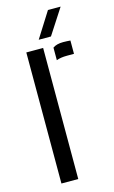

<svg xmlns="http://www.w3.org/2000/svg" viewBox="-118 -803 506 849"><g transform="rotate(-15 135.5 -378.0)"><path d="M174.5 -532V-589.5Q191.5 -602 222 -602Q230.5 -602 239.8 -601.5Q249 -601 255 -600.5V-539.5H223Q193.5 -539.5 174.5 -532ZM53 0V-600H130V0ZM120.5 -640 194 -756.5H252L176.5 -640Z"/></g></svg>

Font: Big Shoulders Stencil Display Medium
Style: Regular
Weight: 500
Designer: Patric King
Foundry: XO Type Co
Version: Version 1.000